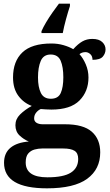

<svg xmlns="http://www.w3.org/2000/svg" viewBox="-20 -786 600 1046"><path d="M236 240Q2 240 2 101Q2 48 37 19Q72 -10 137 -15Q110 -26 87 -47.5Q64 -69 64 -104Q64 -137 89 -162Q114 -187 153 -209Q109 -225 80 -264Q51 -303 51 -364Q51 -452 102 -500.5Q153 -549 260 -549Q295 -549 326 -540Q357 -531 379 -518Q405 -547 429 -560.5Q453 -574 483 -574Q519 -574 537 -557Q555 -540 555 -517Q555 -495 540 -477.5Q525 -460 484 -460Q484 -480 472 -491Q460 -502 446 -502Q426 -502 413 -491Q433 -469 447.5 -435Q462 -401 462 -364Q462 -288 413 -238.5Q364 -189 260 -189Q249 -189 230 -190Q211 -191 202 -192Q188 -186 177 -172.5Q166 -159 166 -141Q166 -125 179 -117Q192 -109 213 -109H334Q434 -109 480 -68.5Q526 -28 526 44Q526 136 455 188Q384 240 236 240ZM257 -248Q297 -248 311 -279.5Q325 -311 325 -365Q325 -421 310.5 -455Q296 -489 256 -489Q217 -489 202 -454Q187 -419 187 -364Q187 -312 202.5 -280Q218 -248 257 -248ZM238 180Q326 180 366 154.5Q406 129 406 80Q406 48 386 35.5Q366 23 325 23H209Q189 23 168.5 28.5Q148 34 134 50Q120 66 120 99Q120 180 238 180ZM206 -616Q215 -637 231 -664Q247 -691 266 -718Q285 -745 301 -766H361V-753Q351 -723 339.5 -681Q328 -639 322 -606H206Z"/></svg>

Font: Noto Serif Thai
Style: Bold
Weight: 700
Designer: Monotype Design Team
Foundry: Monotype Imaging Inc.
Version: Version 2.002; ttfautohint (v1.8.4.7-5d5b)